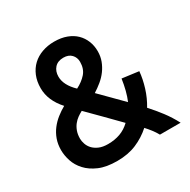

<svg xmlns="http://www.w3.org/2000/svg" viewBox="-158 -841 985 997"><g transform="rotate(-30 335.0 -342.5)"><path d="M42 -187Q42 -222 52.5 -251Q63 -280 81 -303.5Q99 -327 122.5 -345.5Q146 -364 171 -378Q111 -444 111 -518Q111 -559 124.5 -591.5Q138 -624 162 -646.5Q186 -669 219.5 -681Q253 -693 292 -693Q334 -693 366 -681Q398 -669 419.5 -648Q441 -627 452.5 -598.5Q464 -570 464 -537Q464 -506 454 -479.5Q444 -453 427.5 -430.5Q411 -408 388.5 -389.5Q366 -371 342 -356L468 -229Q479 -255 487 -286Q495 -317 500 -352L599 -339Q595 -294 580 -245.5Q565 -197 539 -154Q571 -119 599.5 -81.5Q628 -44 651 0H527Q516 -20 502 -38Q488 -56 474 -71Q434 -35 383.5 -13.5Q333 8 268 8Q203 8 160 -10.5Q117 -29 90.5 -58Q64 -87 53 -121Q42 -155 42 -187ZM157 -189Q157 -174 163 -156.5Q169 -139 182 -125Q195 -111 216.5 -101.5Q238 -92 270 -92Q310 -92 343 -104Q376 -116 403 -142Q360 -186 320.5 -226Q281 -266 237 -310Q222 -302 208 -292Q194 -282 182.5 -267.5Q171 -253 164 -233.5Q157 -214 157 -189ZM357 -535Q357 -561 340 -579Q323 -597 292 -597Q258 -597 239.5 -576.5Q221 -556 221 -524Q221 -473 274 -422Q310 -440 333.5 -466.5Q357 -493 357 -535Z"/></g></svg>

Font: Ekushey Amar Bangla
Style: Bold
Weight: 700
Designer: Al Mamun Sumon
Foundry: Al Mamun Sumon
Version: Version 1.0